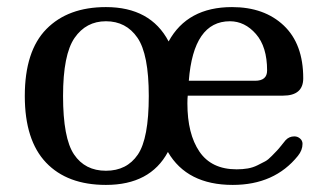

<svg xmlns="http://www.w3.org/2000/svg" viewBox="-20 -522 916 542"><path d="M811 -137Q820 -137 827 -131Q834 -125 834 -116Q834 -98 821 -82Q755 0 637 0Q508 0 454 -93Q404 0 279 0Q170 0 110 -63Q50 -126 50 -251Q50 -378 111 -440Q172 -502 279 -502Q405 -502 456 -405Q509 -502 635 -502Q726 -502 781 -450Q836 -398 836 -301Q836 -252 779 -252H510Q509 -244 509 -230Q509 -144 543 -94Q577 -44 648 -44Q665 -44 679.5 -46.5Q694 -49 707 -55.5Q720 -62 728.5 -66.5Q737 -71 747.5 -82Q758 -93 762 -97Q766 -101 775.5 -113Q785 -125 786 -126Q796 -137 811 -137ZM400 -251Q400 -369 368 -415.5Q336 -462 279 -462Q223 -462 190.5 -415Q158 -368 158 -251Q158 -132 189 -86Q220 -40 279 -40Q338 -40 369 -85.5Q400 -131 400 -251ZM629 -462Q526 -462 513 -294H700Q734 -294 734 -323Q734 -390 702.5 -426Q671 -462 629 -462Z"/></svg>

Font: Marmelad
Style: Regular
Weight: 400
Designer: Manvel Shmavonyan
Foundry: Cyreal
Version: Version 1.001;PS 001.001;hotconv 1.0.88;makeotf.lib2.5.64775